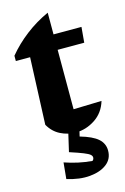

<svg xmlns="http://www.w3.org/2000/svg" viewBox="-126 -655 617 949"><g transform="rotate(-15 182.5 -180.0)"><path d="M219 -597V-486H362L355 -407H219V-103L363 -107Q346 -50 299.5 -19.5Q253 11 201 11Q160 11 123 -7.5Q86 -26 64 -65L78 -407H5V-434Q46 -484 100.5 -526Q155 -568 219 -597ZM168 -16H225L213 35Q276 53 303.5 77.5Q331 102 331 138Q331 181 298.5 206Q266 231 212.5 236Q159 241 95 221L103 138Q138 150 172.5 157.5Q207 165 243 168Q251 162 251 152Q251 144 243 137Q235 130 211.5 120.5Q188 111 142 96Z"/></g></svg>

Font: Piazzolla
Style: Bold
Weight: 700
Designer: Juan Pablo del Peral
Foundry: Huerta Tipografica
Version: Version 1.330